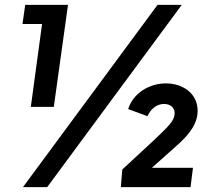

<svg xmlns="http://www.w3.org/2000/svg" viewBox="-20 -765 868 785"><path d="M200 -328 258 -745H83L72 -667H152L106 -328ZM173 0 723 -745H624L74 0ZM759 0 769 -79H601L703 -170C738 -201 788 -250 788 -311C788 -346 775 -373 750 -394C725 -414 694 -424 658 -424C589 -424 524 -383 504 -319L583 -290C596 -319 620 -340 651 -340C675 -340 694 -326 694 -302C694 -272 671 -250 601 -184L480 -72L474 0Z"/></svg>

Font: Plus Jakarta Sans
Style: Bold Italic
Weight: 700
Italic angle: -8°
Designer: Gumpita Rahayu
Foundry: Tokotype
Version: Version 2.071;gftools[0.9.30]